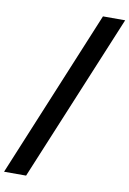

<svg xmlns="http://www.w3.org/2000/svg" viewBox="-151 -873 728 1081"><g transform="rotate(10 212.5 -333.0)"><path d="M347.7 -811.5H474.6L77.1 146.5H-48.8Z"/></g></svg>

Font: Reddit Sans Vanilla ExtraBold
Style: Regular
Weight: 800
Designer: Stephen Hutchings
Foundry: Reddit
Version: Version 1.013